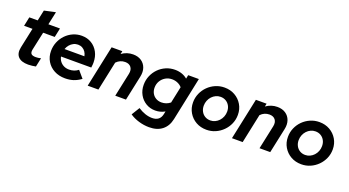

<svg xmlns="http://www.w3.org/2000/svg" viewBox="-59 -1366 4111 2261"><g transform="rotate(20 1996.5 -236.0)"><path d="M249.3 6.9Q161.5 6.9 122.8 -35.2Q84.1 -77.3 100.7 -155.5L154.1 -406.5H48.8L72.9 -521H177.9L206.3 -654.5L347 -684.9L311.7 -521H457L432.9 -406.5H287.7L238.4 -177.9Q230.8 -139.9 246 -123.2Q261.2 -106.5 303.8 -106.5Q320 -106.5 334.7 -108.6Q349.5 -110.8 367.5 -115.1L343.8 -3.6Q325.7 0.4 299 3.6Q272.3 6.9 249.3 6.9Z M711.4 10.4Q635 10.4 575.4 -21.4Q515.7 -53.1 481.8 -109.5Q448 -165.9 448 -237.4Q448 -296.9 469.9 -349.8Q491.8 -402.7 530.9 -443.2Q569.9 -483.6 620.9 -506.3Q672 -529 730.3 -529Q799.2 -529 852.2 -496.6Q905.2 -464.2 935.3 -407.9Q965.5 -351.7 965.5 -278Q965.5 -267.3 964.6 -254Q963.8 -240.7 960.3 -215.1H581.5Q587.5 -182.3 606.9 -156.9Q626.4 -131.5 655.7 -117.2Q685 -102.9 721.6 -102.9Q755 -102.9 783.9 -112.9Q812.9 -122.8 835.1 -141.1L909.6 -54.3Q862.2 -19.9 815.2 -4.7Q768.3 10.4 711.4 10.4ZM589.9 -312H839.2Q833.4 -343 817.3 -366.2Q801.3 -389.4 777.2 -402.4Q753.1 -415.4 723.3 -415.4Q692.7 -415.4 666.6 -402Q640.5 -388.7 620.7 -365.7Q600.9 -342.7 589.9 -312Z M993.8 0 1104.1 -521H1238.4L1230.2 -483.2Q1295.1 -529.3 1372.2 -529.3Q1434.1 -529.3 1476.4 -500.9Q1518.7 -472.5 1536 -423.3Q1553.4 -374.2 1539.7 -311.3L1473.5 0H1339.3L1402.7 -298Q1413.4 -349.8 1389 -381.5Q1364.6 -413.1 1314.6 -413.1Q1282.9 -413.1 1255.3 -401.2Q1227.8 -389.3 1205.2 -365.3L1128.1 0Z M1838.7 212.9Q1774.4 212.9 1709.4 193.7Q1644.4 174.6 1595.7 140.6L1658 39.1Q1702 67.9 1747 83.2Q1792 98.5 1835 98.5Q1932.7 98.5 1951.6 7.4L1958.8 -28.1Q1904.1 3.4 1839.9 3.4Q1774.7 3.4 1722.6 -28Q1670.4 -59.4 1640.1 -113.8Q1609.8 -168.2 1609.8 -236.3Q1609.8 -296.7 1632.4 -349.8Q1655 -402.9 1694.3 -442.7Q1733.6 -482.6 1786.1 -505.3Q1838.6 -528 1898.4 -528Q1944.1 -528 1984.2 -514.3Q2024.3 -500.6 2054.3 -474.2L2064 -521H2197.5L2083.6 22.3Q2064.2 114.7 2001.5 163.8Q1938.8 212.9 1838.7 212.9ZM1875.9 -111.4Q1937 -111.4 1984.8 -149.9L2028.5 -356.6Q2007.8 -381.4 1974.7 -396.1Q1941.6 -410.8 1903.3 -410.8Q1858.5 -410.8 1821.5 -389Q1784.5 -367.1 1763.1 -330.4Q1741.7 -293.7 1741.7 -248Q1741.7 -208.8 1758.7 -177.8Q1775.8 -146.8 1806.5 -129.1Q1837.2 -111.4 1875.9 -111.4Z M2483.3 10Q2409.9 10 2352 -22.8Q2294.1 -55.6 2260.4 -112.6Q2226.7 -169.6 2226.7 -240.4Q2226.7 -299.6 2249.5 -352.4Q2272.3 -405.2 2312.6 -445.3Q2353 -485.4 2405.8 -508.2Q2458.6 -531 2517.9 -531Q2591.3 -531 2648.8 -498.2Q2706.3 -465.5 2740 -408.9Q2773.8 -352.4 2773.8 -280.6Q2773.8 -221.5 2751 -169Q2728.2 -116.5 2687.8 -76.1Q2647.5 -35.7 2595 -12.8Q2542.6 10 2483.3 10ZM2489.2 -108.9Q2520.6 -108.9 2548.1 -121.9Q2575.6 -134.8 2596.8 -157.5Q2618.1 -180.3 2630 -210.6Q2642 -240.9 2642 -274.4Q2642 -314.7 2625.1 -345.7Q2608.3 -376.7 2578.7 -394.4Q2549 -412.1 2511.4 -412.1Q2479.9 -412.1 2452.4 -399.2Q2424.9 -386.2 2403.7 -363.5Q2382.4 -340.7 2370.5 -310.4Q2358.5 -280.2 2358.5 -246.6Q2358.5 -207.2 2375.4 -175.7Q2392.2 -144.2 2421.8 -126.6Q2451.5 -108.9 2489.2 -108.9Z M2801.8 0 2912.1 -521H3046.4L3038.2 -483.2Q3103.1 -529.3 3180.2 -529.3Q3242.1 -529.3 3284.4 -500.9Q3326.7 -472.5 3344 -423.3Q3361.4 -374.2 3347.7 -311.3L3281.5 0H3147.3L3210.7 -298Q3221.4 -349.8 3197 -381.5Q3172.6 -413.1 3122.6 -413.1Q3090.9 -413.1 3063.3 -401.2Q3035.8 -389.3 3013.2 -365.3L2936.1 0Z M3672.3 10Q3598.9 10 3541 -22.8Q3483.1 -55.6 3449.4 -112.6Q3415.7 -169.6 3415.7 -240.4Q3415.7 -299.6 3438.5 -352.4Q3461.3 -405.2 3501.6 -445.3Q3542 -485.4 3594.8 -508.2Q3647.6 -531 3706.9 -531Q3780.3 -531 3837.8 -498.2Q3895.3 -465.5 3929 -408.9Q3962.8 -352.4 3962.8 -280.6Q3962.8 -221.5 3940 -169Q3917.2 -116.5 3876.8 -76.1Q3836.5 -35.7 3784 -12.8Q3731.6 10 3672.3 10ZM3678.2 -108.9Q3709.6 -108.9 3737.1 -121.9Q3764.6 -134.8 3785.8 -157.5Q3807.1 -180.3 3819 -210.6Q3831 -240.9 3831 -274.4Q3831 -314.7 3814.1 -345.7Q3797.3 -376.7 3767.7 -394.4Q3738 -412.1 3700.4 -412.1Q3668.9 -412.1 3641.4 -399.2Q3613.9 -386.2 3592.7 -363.5Q3571.4 -340.7 3559.5 -310.4Q3547.5 -280.2 3547.5 -246.6Q3547.5 -207.2 3564.4 -175.7Q3581.2 -144.2 3610.8 -126.6Q3640.5 -108.9 3678.2 -108.9Z"/></g></svg>

Font: Red Hat Display VF
Style: Italic
Weight: 300
Italic angle: -12°
Designer: Pentagram, MCKL
Foundry: Pentagram, MCKL
Version: Version 1.023